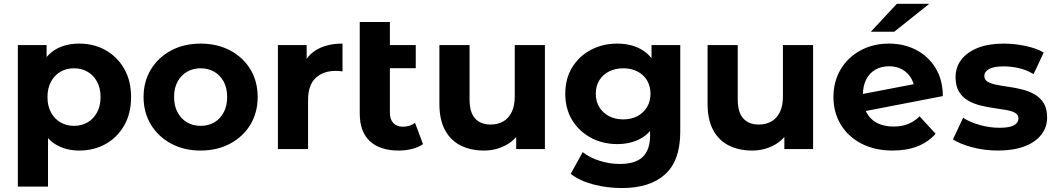

<svg xmlns="http://www.w3.org/2000/svg" viewBox="-20 -771 5460 993"><path d="M389.7 7.6Q322.3 7.6 271 -22.3Q219.6 -52.2 191.3 -113.5Q163 -174.8 163 -268.8Q163 -364.2 190.1 -425.1Q217.2 -486.1 268.4 -515.8Q319.5 -545.5 389.7 -545.5Q465.9 -545.5 526.5 -511.3Q587.1 -477.1 622.5 -415.1Q657.9 -353.2 657.9 -268.8Q657.9 -184.4 622.5 -122.4Q587.1 -60.4 526.5 -26.4Q465.9 7.6 389.7 7.6ZM72.3 194V-537.9H221V-427.7L218.3 -268.2L228.3 -108.6V194ZM362.8 -120.1Q401.7 -120.1 432.5 -137.9Q463.4 -155.6 481.7 -189.3Q500.1 -222.9 500.1 -268.8Q500.1 -315.6 481.7 -349Q463.4 -382.3 432.5 -400.1Q401.7 -417.8 362.8 -417.8Q323.9 -417.8 293.1 -400.1Q262.2 -382.3 243.9 -349Q225.5 -315.6 225.5 -268.8Q225.5 -222.9 243.9 -189.3Q262.2 -155.6 293.1 -137.9Q323.9 -120.1 362.8 -120.1Z M1017.5 7.6Q932 7.6 865.5 -28Q799 -63.6 760.7 -126.2Q722.5 -188.8 722.5 -269.3Q722.5 -350.4 760.9 -412.6Q799.3 -474.8 865.5 -510.2Q931.8 -545.5 1017.5 -545.5Q1103.3 -545.5 1170.1 -510.2Q1236.9 -474.9 1274.7 -412.7Q1312.6 -350.6 1312.6 -269.3Q1312.6 -188.6 1274.8 -126.1Q1237 -63.6 1170 -28Q1103 7.6 1017.5 7.6ZM1017.5 -120.1Q1057 -120.1 1087.9 -137.9Q1118.7 -155.6 1136.8 -189.5Q1154.8 -223.3 1154.8 -269.2Q1154.8 -316 1136.8 -349.2Q1118.7 -382.3 1087.9 -400.1Q1057 -417.8 1017.8 -417.8Q978.7 -417.8 947.8 -400.1Q916.9 -382.3 898.6 -349.2Q880.3 -316 880.3 -269.2Q880.3 -223.3 898.6 -189.5Q916.9 -155.6 947.8 -137.9Q978.6 -120.1 1017.5 -120.1Z M1417.3 0V-537.9H1566V-385.6L1545.4 -429.6Q1569.2 -487 1622.1 -516.3Q1675 -545.5 1751.4 -545.5V-401.7Q1741.2 -403 1733 -403.7Q1724.9 -404.4 1716.5 -404.4Q1651.6 -404.4 1612.5 -367.7Q1573.3 -330.9 1573.3 -253.9V0Z M2041.5 7.6Q1946 7.6 1893.3 -40.6Q1840.5 -88.7 1840.5 -184.8V-657.3H1996.5V-187.5Q1996.5 -153.4 2014.2 -134.6Q2032 -115.7 2062.8 -115.7Q2100.3 -115.7 2126.5 -135.6L2167.8 -25.6Q2144.2 -8.8 2110.8 -0.6Q2077.3 7.6 2041.5 7.6ZM1926.9 -418.2V-537.9H2130.2V-418.2Z M2483.1 7.6Q2415.7 7.6 2363.5 -18Q2311.3 -43.6 2281.9 -97.4Q2252.5 -151.2 2252.5 -234.1V-537.9H2408.5V-257.5Q2408.5 -189.8 2437.2 -158.3Q2465.8 -126.9 2517.5 -126.9Q2553.8 -126.9 2581.9 -142.5Q2609.9 -158.2 2626.1 -190.5Q2642.2 -222.8 2642.2 -271.9V-537.9H2798.2V0H2649.6V-148.3L2677.5 -104.7Q2649.7 -49.2 2597.4 -20.8Q2545.1 7.6 2483.1 7.6Z M3196 201.6Q3119.8 201.6 3049.4 183.1Q2979 164.6 2931.6 128.2L2993.8 15.8Q3028.2 43.8 3080.4 60.4Q3132.6 77 3184.4 77Q3267.1 77 3304.7 40Q3342.2 2.9 3342.2 -70.2V-150.5L3352.2 -286.2L3349.6 -422.4V-537.9H3498.2V-89.7Q3498.2 59.7 3419.9 130.6Q3341.5 201.6 3196 201.6ZM3171.9 -25.8Q3097.5 -25.8 3036.6 -58.3Q2975.7 -90.8 2939.6 -149.2Q2903.5 -207.6 2903.5 -286.2Q2903.5 -364.7 2939.6 -423.1Q2975.7 -481.5 3036.6 -513.5Q3097.5 -545.5 3171.9 -545.5Q3240.5 -545.5 3292 -518.1Q3343.5 -490.7 3372.8 -433.1Q3402 -375.6 3402 -286.2Q3402 -196.8 3372.8 -139.2Q3343.5 -81.6 3292 -53.7Q3240.5 -25.8 3171.9 -25.8ZM3202.9 -153.5Q3244.4 -153.5 3276.3 -170.2Q3308.1 -187 3326.2 -216.9Q3344.2 -246.9 3344.2 -286.2Q3344.2 -325.8 3326.2 -355.6Q3308.1 -385.3 3276.3 -401.6Q3244.4 -417.8 3202.9 -417.8Q3162.5 -417.8 3130.1 -401.6Q3097.7 -385.3 3079.5 -355.6Q3061.3 -325.8 3061.3 -286.2Q3061.3 -246.9 3079.5 -216.9Q3097.7 -187 3130.1 -170.2Q3162.5 -153.5 3202.9 -153.5Z M3870.1 7.6Q3802.7 7.6 3750.5 -18Q3698.3 -43.6 3668.9 -97.4Q3639.5 -151.2 3639.5 -234.1V-537.9H3795.5V-257.5Q3795.5 -189.8 3824.2 -158.3Q3852.8 -126.9 3904.5 -126.9Q3940.8 -126.9 3968.9 -142.5Q3996.9 -158.2 4013.1 -190.5Q4029.2 -222.8 4029.2 -271.9V-537.9H4185.2V0H4036.6V-148.3L4064.5 -104.7Q4036.7 -49.2 3984.4 -20.8Q3932.1 7.6 3870.1 7.6Z M4596.7 7.6Q4504.6 7.6 4435.5 -28.2Q4366.4 -64 4328.4 -126.7Q4290.5 -189.4 4290.5 -269.2Q4290.5 -349.8 4327.8 -412.3Q4365.2 -474.7 4430.2 -510.1Q4495.2 -545.5 4577.9 -545.5Q4654.3 -545.5 4717 -513.5Q4779.6 -481.5 4817.6 -420.8Q4855.6 -360.2 4856.2 -274L4421.7 -190L4419.9 -280.7L4764.4 -346.9L4710.6 -292.9Q4711.2 -332.6 4694.3 -363Q4677.5 -393.5 4647.7 -410.9Q4618 -428.3 4578.3 -428.3Q4538.2 -428.3 4507.4 -410.7Q4476.5 -393.1 4459.6 -359.4Q4442.7 -325.8 4442.7 -278.3Q4442.7 -224.9 4461.7 -188.9Q4480.7 -152.8 4516.4 -134.7Q4552.1 -116.6 4601.3 -116.6Q4644.1 -116.6 4676.2 -129.6Q4708.2 -142.6 4736.4 -169.2L4818.8 -79.2Q4781.8 -36.8 4725.9 -14.6Q4669.9 7.6 4596.7 7.6ZM4484 -607 4618.4 -751.3H4786.3L4605 -607Z M5141.5 7.6Q5073.3 7.6 5009.9 -8.9Q4946.4 -25.4 4908.6 -50L4961 -161.6Q4997.6 -138.6 5048.1 -124.4Q5098.7 -110.2 5148.3 -110.2Q5202 -110.2 5224.7 -123.2Q5247.3 -136.3 5247.3 -159.1Q5247.3 -177.8 5229.7 -187.5Q5212.1 -197.2 5183.2 -202.3Q5154.3 -207.4 5119.6 -212.2Q5084.9 -217.1 5050 -225.7Q5015.1 -234.4 4986.2 -251.2Q4957.3 -268 4939.7 -297Q4922.1 -326 4922.1 -372.4Q4922.1 -423.2 4951.7 -462.2Q4981.4 -501.2 5037 -523.4Q5092.6 -545.5 5170.7 -545.5Q5226.5 -545.5 5283.1 -533.6Q5339.8 -521.7 5378 -499.3L5325.6 -387.7Q5286.7 -410.7 5247.4 -419.2Q5208.1 -427.7 5171.3 -427.7Q5118.6 -427.7 5094.7 -413.7Q5070.7 -399.7 5070.7 -378.2Q5070.7 -358.4 5088.3 -348.1Q5105.9 -337.9 5134.8 -332.2Q5163.7 -326.5 5198.4 -321.7Q5233.1 -316.9 5267.8 -308Q5302.6 -299.1 5331.5 -282.6Q5360.4 -266.1 5378 -237.4Q5395.6 -208.7 5395.6 -162.9Q5395.6 -113.3 5365.8 -74.8Q5336 -36.2 5279.3 -14.3Q5222.7 7.6 5141.5 7.6Z"/></svg>

Font: Montserrat Alternates Thin
Style: Regular
Weight: 100
Designer: Julieta Ulanovsky
Foundry: Julieta Ulanovsky
Version: Version 9.000